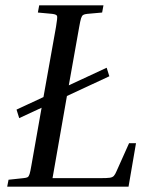

<svg xmlns="http://www.w3.org/2000/svg" viewBox="-20 -700 558 720"><path d="M490 -163 462 0H7L12 -26L68 -32Q79 -33 83.5 -35.5Q88 -38 91 -47.5Q94 -57 98 -81L136 -296L52 -257L42 -289L143 -336L190 -599Q196 -634 194 -640Q192 -646 176 -648L122 -653L127 -680H368L363 -653L307 -648Q297 -647 292 -644Q287 -641 284 -631.5Q281 -622 277 -599L238 -380L380 -446L390 -414L231 -340L177 -32H358Q382 -32 392 -33.5Q402 -35 407 -40.5Q412 -46 417 -58L464 -163Z"/></svg>

Font: Inria Serif
Style: Italic
Weight: 400
Italic angle: -10°
Designer: Black Foundry Team
Foundry: Black Foundry
Version: Version 1.000; ttfautohint (v1.8.3)